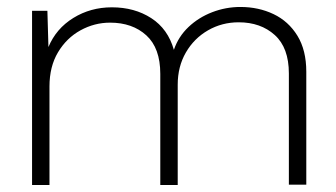

<svg xmlns="http://www.w3.org/2000/svg" viewBox="-20 -531 965 551"><path d="M72 0V-500H116L119 -396Q141 -449 190.5 -479.5Q240 -510 301 -510Q366 -510 414 -479Q462 -448 479 -388Q492 -426 521 -453.5Q550 -481 589 -496Q628 -511 670 -511Q722 -511 765 -490.5Q808 -470 833.5 -428.5Q859 -387 859 -325V-1H809V-320Q809 -394 768.5 -430.5Q728 -467 665 -467Q617 -467 577 -444Q537 -421 513.5 -380.5Q490 -340 490 -288V0H440V-319Q440 -393 400 -429.5Q360 -466 296 -466Q251 -466 211 -444Q171 -422 146.5 -381Q122 -340 122 -283V0Z"/></svg>

Font: Prodigy Sans Light
Style: Regular
Weight: 300
Designer: Wei Huang
Foundry: Wei Huang
Version: Version 1.003; ttfautohint (v1.8.3)